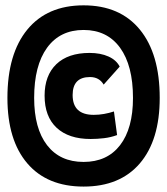

<svg xmlns="http://www.w3.org/2000/svg" viewBox="-20 -706 626 719"><path d="M293 -7.3Q156.7 -7.3 82.3 -94.2Q7.8 -181.2 7.8 -339.4Q7.8 -504.4 82.3 -595.2Q156.7 -686 293 -686Q429.2 -686 503.7 -595.2Q578.1 -504.4 578.1 -339.4Q578.1 -181.2 503.7 -94.2Q429.2 -7.3 293 -7.3ZM293 -99.6Q381.3 -99.6 429.7 -162.4Q478 -225.1 478 -339.4Q478 -460.4 429.7 -527.1Q381.3 -593.8 293 -593.8Q204.6 -593.8 156.2 -527.1Q107.9 -460.4 107.9 -339.4Q107.9 -225.1 156.2 -162.4Q204.6 -99.6 293 -99.6ZM319.3 -185.5Q237.3 -185.5 192.1 -227.5Q147 -269.5 147 -347.7Q147 -423.3 190.9 -465.6Q234.9 -507.8 315.4 -507.8Q356.4 -507.8 386.2 -494.4Q416 -481 428.2 -456.5L368.2 -389.2Q351.6 -417.5 316.9 -417.5Q252 -417.5 252 -350.1Q252 -275.9 331.1 -275.9Q350.6 -275.9 369.6 -279.3Q388.7 -282.7 406.7 -288.6L418.5 -200.2Q394.5 -191.4 369.1 -188.5Q343.8 -185.5 319.3 -185.5Z"/></svg>

Font: Cascadia Mono PL SemiBold
Style: Regular
Weight: 600
Monospace: yes
Designer: Aaron Bell
Foundry: Saja Typeworks
Version: Version 2404.023; ttfautohint (v1.8.4)